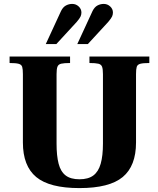

<svg xmlns="http://www.w3.org/2000/svg" viewBox="-20 -949 809 981"><path d="M386 12Q233 12 165 -44.5Q97 -101 97 -221V-570Q97 -595 93.5 -607Q90 -619 75.5 -623Q61 -627 29 -627V-660H338V-627Q307 -627 292.5 -623.5Q278 -620 273.5 -608Q269 -596 269 -570V-215Q269 -153 279.5 -112.5Q290 -72 315.5 -52.5Q341 -33 386 -33Q431 -33 457 -52.5Q483 -72 494.5 -112.5Q506 -153 506 -215V-570Q506 -596 501.5 -608Q497 -620 482.5 -623.5Q468 -627 437 -627V-660H743V-627Q711 -627 696.5 -623Q682 -619 678.5 -607Q675 -595 675 -570V-221Q675 -101 607 -44.5Q539 12 386 12ZM375 -724 453 -893Q463 -913 478 -921Q493 -929 510 -929Q529 -929 543 -916Q557 -903 557 -885Q557 -875 553 -865.5Q549 -856 533 -837L429 -724ZM214 -724 292 -893Q302 -913 317 -921Q332 -929 349 -929Q368 -929 382 -916Q396 -903 396 -885Q396 -875 392 -865.5Q388 -856 372 -837L268 -724Z"/></svg>

Font: Frank Ruhl Libre Black
Style: Regular
Weight: 900
Designer: Yanek Iontef
Foundry: Fontef
Version: Version 6.004